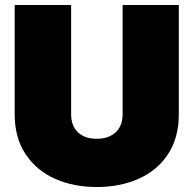

<svg xmlns="http://www.w3.org/2000/svg" viewBox="-20 -740 778 772"><path d="M39 -281V-720H266V-281Q266 -234 293.5 -208Q321 -182 369 -182Q417 -182 445 -208Q473 -234 473 -281V-720H699V-281Q699 -186 655.5 -120Q612 -54 537 -21Q462 12 369 12Q276 12 201.5 -21Q127 -54 83 -120Q39 -186 39 -281Z"/></svg>

Font: Aspekta 1000
Style: Regular
Weight: 1000
Designer: Ivo Dolenc
Version: Version 2.000